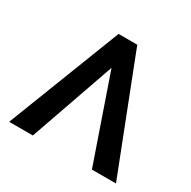

<svg xmlns="http://www.w3.org/2000/svg" viewBox="-117 -602 712 716"><g transform="rotate(30 238.5 -244.0)"><path d="M8.3 0 197.8 -487.8H278.3L468.3 0H364.7L238.3 -365.2L110.4 0Z"/></g></svg>

Font: HK Grotesk Medium
Style: Regular
Weight: 500
Designer: Alfredo Marco Pradil and Stefan Peev
Foundry: Hanken Design Co.
Version: Version 1.045;PS 001.045;hotconv 1.0.88;makeotf.lib2.5.64775